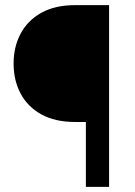

<svg xmlns="http://www.w3.org/2000/svg" viewBox="-20 -731 529 751"><path d="M406.7 0H315.9V-253.9H273.4Q195.8 -253.9 142.1 -283.4Q88.4 -313 60.8 -364.7Q33.2 -416.5 33.2 -482.4Q33.2 -547.9 60.8 -599.6Q88.4 -651.4 142.1 -681.2Q195.8 -710.9 273.4 -710.9H406.7Z"/></svg>

Font: Vazirmatn UI FD
Style: Regular
Weight: 400
Designer: Saber Rastikerdar
Foundry: Saber Rastikerdar
Version: Version 33.003